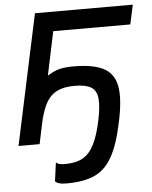

<svg xmlns="http://www.w3.org/2000/svg" viewBox="-56 -665 720 907"><g transform="rotate(-5 304.0 -211.0)"><path d="M12 0 144 -618H608L588 -526H150L238 -599L112 0ZM135 -104 176 -317Q208 -338 235.5 -345Q263 -352 303 -352Q398 -352 447 -325.5Q496 -299 506.5 -238Q517 -177 494 -71Q473 31 441 89.5Q409 148 357.5 172Q306 196 223 196Q200 196 188.5 192.5Q177 189 169 182L181 93Q189 100 198.5 102Q208 104 226 104Q275 104 307.5 86Q340 68 361.5 26Q383 -16 398 -87Q412 -154 408 -191.5Q404 -229 378.5 -244.5Q353 -260 300 -260Q251 -260 219 -245Q187 -230 167 -196Q147 -162 135 -104Z"/></g></svg>

Font: Victor Mono Thin
Style: Italic
Weight: 100
Italic angle: -12°
Monospace: yes
Designer: Rune Bjørnerås
Version: Version 1.561;gftools[0.9.30]